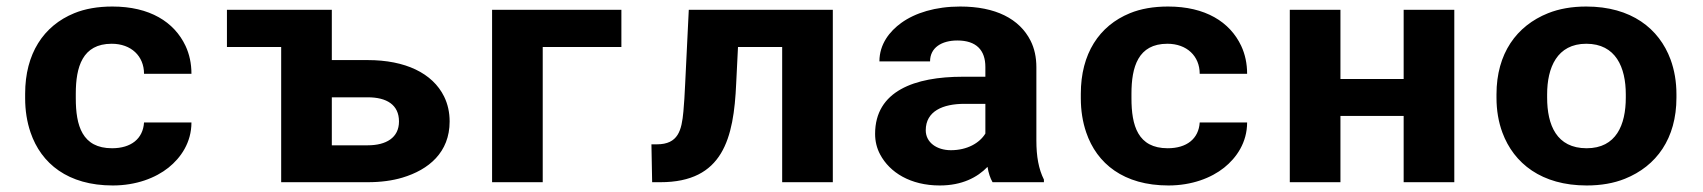

<svg xmlns="http://www.w3.org/2000/svg" viewBox="-20 -558 5215 588"><path d="M212.1 -257V-271C212.1 -352.7 232.2 -424 322.1 -424C381.8 -424 421.1 -386.1 421.1 -332H566.3C566.3 -363.3 560.2 -391.8 548.2 -417.5C513.6 -490.9 438.4 -538 324.3 -538C279.6 -538 240.5 -531.2 207.2 -517.5C113 -478.9 57 -393.3 57 -271V-257C57 -219.7 62.5 -184.8 73.5 -152.5C106 -57 188.2 10 325.4 10C397 10 456.4 -13 495.9 -44.5C533.8 -74.8 566.3 -121.6 566.3 -183H421.1C418 -133.1 381.4 -104 323.2 -104C231.3 -104 212.1 -173.8 212.1 -257Z M675 -528V-414H841.1V0H1106.2C1145.8 0 1181.2 -4.7 1212.3 -14C1293 -38.1 1357 -91.4 1357 -186C1357 -214 1351.3 -239.5 1340 -262.5C1304.6 -334.1 1221.1 -374 1106.2 -374H996.2V-528ZM1201.9 -186C1201.9 -136.2 1162.5 -113 1106.2 -113H996.2V-260H1106.2C1164.3 -260 1201.9 -237 1201.9 -186Z M1883 -414V-528H1487V0H1642.1V-414Z M2530.5 -528H2089.4L2078.4 -303C2076.9 -269 2075.1 -240.2 2072.9 -216.5C2067.6 -159.2 2057.4 -116 1991.5 -116H1975L1977.2 0H2002.5C2194 0 2227.2 -133.5 2234.6 -303L2240.1 -414H2375.4V0H2530.5Z M3153.9 -128V-352C3153.9 -382.7 3148 -409.7 3136.3 -433C3102.2 -500.8 3028.5 -538 2920.7 -538C2844.6 -538 2782.7 -518.5 2740.3 -488C2704.6 -462.2 2673.2 -423.1 2673.2 -370H2828.3C2828.3 -411.9 2863.5 -434 2911.9 -434C2970 -434 2997.7 -404.3 2997.7 -353V-323H2928.4C2781.3 -323 2660 -279.4 2660 -148C2660 -125.3 2665.1 -104.3 2675.4 -85C2704.8 -29.6 2768.6 10 2858 10C2925.9 10 2973 -14.5 3004.3 -47C3007.2 -28.3 3012.4 -12.7 3019.7 0H3177V-8C3160.7 -40.6 3153.9 -78.8 3153.9 -128ZM2815.1 -159C2815.1 -217.5 2867.3 -240 2933.9 -240H2997.7V-149C2979.9 -119.9 2942 -98 2892.1 -98C2849 -98 2815.1 -121.6 2815.1 -159Z M3445.1 -257V-271C3445.1 -352.7 3465.2 -424 3555.1 -424C3614.8 -424 3654.1 -386.1 3654.1 -332H3799.3C3799.3 -363.3 3793.2 -391.8 3781.2 -417.5C3746.6 -490.9 3671.4 -538 3557.3 -538C3512.6 -538 3473.5 -531.2 3440.2 -517.5C3346 -478.9 3290 -393.3 3290 -271V-257C3290 -219.7 3295.5 -184.8 3306.5 -152.5C3339 -57 3421.2 10 3558.4 10C3630 10 3689.4 -13 3728.9 -44.5C3766.8 -74.8 3799.3 -121.6 3799.3 -183H3654.1C3651 -133.1 3614.4 -104 3556.2 -104C3464.3 -104 3445.1 -173.8 3445.1 -257Z M4433.8 0V-528H4278.7V-316H4085.1V-528H3930V0H4085.1V-203H4278.7V0Z M4563 -269V-259C4563 -220.3 4569 -184.7 4581.1 -152C4616.1 -57.5 4701.2 10 4839.1 10C4883.1 10 4922.1 3.2 4956.2 -10.5C5053 -49.3 5114.1 -133.9 5114.1 -259V-269C5114.1 -307.7 5108 -343.3 5096 -376C5061 -470.5 4975.9 -538 4838 -538C4794 -538 4755 -531.2 4720.8 -517.5C4624.1 -478.7 4563 -394.1 4563 -269ZM4959 -269V-259C4959 -175.9 4929.8 -104 4839.1 -104C4747 -104 4718.1 -175.1 4718.1 -259V-269C4718.1 -350.7 4748.3 -424 4838 -424C4928.5 -424 4959 -351.5 4959 -269Z"/></svg>

Font: Asimov
Style: Wid
Weight: 500
Designer: Google
Version: Version 2.000980; 2014